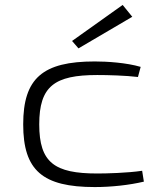

<svg xmlns="http://www.w3.org/2000/svg" viewBox="-20 -746 663 778"><path d="M516 -678 477 -726 272 -580 298 -550ZM364 -497C153 -497 74 -429 74 -242C74 -55 153 12 364 12C431 12 504 4 563 -10L556 -54C495 -45 411 -43 374 -43C201 -43 139 -87 139 -242C139 -397 201 -442 374 -442C417 -442 490 -440 539 -434L550 -475C492 -492 414 -497 364 -497Z"/></svg>

Font: Exo 2 Light Expanded
Style: Regular
Weight: 300
Width: 7
Designer: Natanael Gama
Version: Version 1.001;PS 001.001;hotconv 1.0.70;makeotf.lib2.5.58329